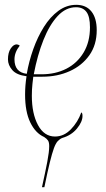

<svg xmlns="http://www.w3.org/2000/svg" viewBox="-20 -566 440 796"><path d="M154 210Q168 147 176 105Q184 63 184 40Q184 24 179 16.5Q174 9 163 2Q127 -14 105.5 -58.5Q84 -103 84 -174Q84 -211 90 -250Q49 -255 31 -275.5Q13 -296 13 -320Q13 -348 24.5 -365Q36 -382 49 -382Q55 -382 62 -377Q40 -349 40 -320Q40 -266 91 -260Q100 -312 118 -362.5Q136 -413 162 -454.5Q188 -496 222 -521Q256 -546 296 -546Q337 -546 359 -518.5Q381 -491 381 -441Q381 -380 350.5 -337Q320 -294 269 -271Q218 -248 156 -248H118Q117 -242 114.5 -218Q112 -194 112 -169Q112 -95 137.5 -47.5Q163 0 208 0Q245 0 274 -30Q303 -60 317 -100Q319 -99 320.5 -96Q322 -93 322 -85Q322 -61 299 -33Q276 -5 238 6Q228 10 219.5 19Q211 28 203.5 48.5Q196 69 186.5 107.5Q177 146 164 210ZM152 -258Q210 -258 255 -281Q300 -304 326.5 -348Q353 -392 353 -453Q353 -497 338.5 -516.5Q324 -536 295 -536Q253 -536 219 -499.5Q185 -463 160 -400Q135 -337 120 -258Z"/></svg>

Font: Noto Serif Display ExtraCondensed Thin
Style: Italic
Weight: 100
Width: 2
Italic angle: -12°
Designer: Monotype Design Team
Foundry: Monotype Imaging Inc.
Version: Version 2.009